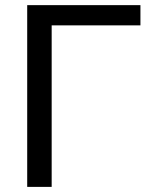

<svg xmlns="http://www.w3.org/2000/svg" viewBox="-20 -731 605 751"><path d="M529.3 -710.9V-631.8H182.1V0H86.4V-710.9Z"/></svg>

Font: Bert Sans Medium
Style: Regular
Weight: 500
Designer: Christian Robertson, Adam Twardoch, & Cristiano Sobral
Foundry: Google
Version: Version 12.135;January 10, 2020;FontCreator 12.0.0.2547 64-b